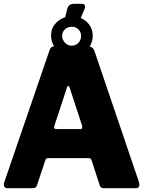

<svg xmlns="http://www.w3.org/2000/svg" viewBox="-21 -984 749 1004"><path d="M708 -20Q708 -11 704 -5.5Q700 0 693 0H520Q505 0 500 -16L458 -146Q455 -152 452.5 -154.5Q450 -157 444 -157H230Q219 -157 216 -146L172 -14Q167 0 150 0H16Q8 0 3.5 -5Q-1 -10 -1 -19Q-1 -26 2 -33L238 -721Q242 -732 247 -736.5Q252 -741 262 -742Q246 -768 246 -799Q246 -833 267 -858.5Q288 -884 320 -894L330 -935Q334 -951 343 -957.5Q352 -964 366 -964H408Q424 -964 424 -948Q424 -943 421 -937L401 -890Q430 -878 447 -853Q464 -828 464 -797Q464 -767 448 -741Q467 -736 473 -717L706 -31Q708 -23 708 -20ZM304 -796Q304 -776 319 -760.5Q334 -745 354 -745Q375 -745 389 -760Q403 -775 403 -796Q403 -817 389 -830.5Q375 -844 354 -844Q333 -844 318.5 -830.5Q304 -817 304 -796ZM409 -319Q409 -325 408 -328L342 -529Q341 -535 336 -535Q333 -535 330 -529L264 -328Q262 -324 262 -318Q262 -309 273 -309H399Q409 -309 409 -319Z"/></svg>

Font: Libre Franklin ExtraBold
Style: Regular
Weight: 800
Designer: Pablo Impallari, Rodrigo Fuenzalida
Foundry: Impallari Type
Version: Version 1.002; ttfautohint (v1.5)